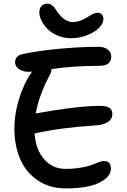

<svg xmlns="http://www.w3.org/2000/svg" viewBox="-20 -1008 706 1070"><path d="M376 -794.9Q336.4 -794.9 302 -809.3Q267.6 -823.7 245.8 -845.7Q224.1 -867.7 211.7 -892.3Q199.2 -917 199.2 -939Q199.2 -961.4 211.7 -974.6Q224.1 -987.8 245.1 -987.8Q256.8 -987.8 267.3 -980.5Q277.8 -973.1 282.7 -966.6Q287.6 -960 296.9 -945.8Q338.4 -884.8 386.2 -884.8Q420.9 -884.8 461.9 -909.2Q467.8 -912.6 478.3 -918.9Q488.8 -925.3 494.4 -928.5Q500 -931.6 507.8 -934.3Q515.6 -937 522 -937Q538.6 -937 547.4 -927.2Q556.2 -917.5 556.2 -901.9Q556.2 -875 529.3 -850.1Q502.4 -825.2 460.7 -810.1Q418.9 -794.9 376 -794.9ZM347.2 42Q256.3 42 190.4 -2.7Q124.5 -47.4 92.3 -122.3Q60.1 -197.3 60.1 -293Q60.1 -363.3 80.6 -437.5Q101.1 -511.7 134.8 -571.8Q144 -589.4 159.2 -608.9Q153.3 -607.9 141.1 -607.9Q105.5 -607.9 84.7 -623.5Q64 -639.2 64 -661.1Q64 -694.3 100.1 -705.1Q191.9 -725.6 311.3 -736.3Q430.7 -747.1 527.8 -747.1Q562.5 -747.1 581.3 -731.4Q600.1 -715.8 600.1 -692.9Q600.1 -668 584.2 -654.5Q568.4 -641.1 529.8 -641.1Q388.7 -641.1 267.1 -623Q267.1 -613.8 262.2 -599.1Q197.3 -479.5 179.2 -376Q406.7 -417 534.2 -418Q573.2 -418 589.6 -407.2Q606 -396.5 606 -373Q606 -343.3 580.1 -327.4Q554.2 -311.5 513.2 -309.1Q317.9 -296.9 172.9 -264.2Q178.7 -175.3 225.6 -121.1Q272.5 -66.9 345.2 -66.9Q391.6 -66.9 430.9 -73.7Q470.2 -80.6 490.7 -88.9Q511.2 -97.2 529.8 -104Q548.3 -110.8 558.1 -110.8Q598.1 -110.8 598.1 -68.8Q598.1 -22 533.2 10Q468.3 42 347.2 42Z"/></svg>

Font: Shantell Sans Irregular
Style: Regular
Weight: 500
Designer: Stephen Nixon, Anya Danilova, Shantell Martin
Foundry: Arrow Type
Version: Version 1.006;[9816181b4]